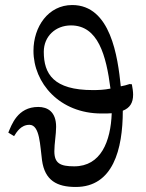

<svg xmlns="http://www.w3.org/2000/svg" viewBox="-20 -733 581 763"><path d="M495 -399C483 -395 472 -392 460 -390C448 -507 420 -713 267 -713C172 -713 113 -627 113 -531C113 -403 217 -282 383 -282C402 -282 413 -282 424 -283C420 -171 381 -72 275 -72C219 -72 196 -84 196 -132C196 -162 203 -199 203 -229C203 -289 169 -308 132 -308C49 -308 26 -236 13 -206L36 -192C46 -208 63 -237 97 -237C139 -237 139 -153 147 -96C158 -16 206 10 281 10C429 10 468 -139 468 -293C496 -304 509 -324 509 -357C509 -369 507 -382 504 -398ZM349 -375C193 -375 154 -439 154 -527C154 -589 201 -632 262 -632C370 -632 402 -513 419 -381C395 -376 372 -375 349 -375Z"/></svg>

Font: mjx-stx-n
Style: Regular
Weight: 500
Version: 1.0.0